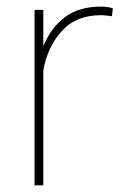

<svg xmlns="http://www.w3.org/2000/svg" viewBox="-20 -558 374 578"><path d="M319.8 -532.7 316.9 -509.3Q309.1 -510.3 300.5 -511.2Q292 -512.2 282.7 -512.2Q209 -512.2 166 -464.6Q123 -417 110.4 -345.7V0H84V-528.3H110.4V-418.5Q132.3 -473.6 175 -505.9Q217.8 -538.1 282.7 -538.1Q294.9 -538.1 304.2 -536.6Q313.5 -535.2 319.8 -532.7Z"/></svg>

Font: Vazirmatn FD Thin
Style: Regular
Weight: 100
Designer: Saber Rastikerdar
Foundry: Saber Rastikerdar
Version: Version 33.003